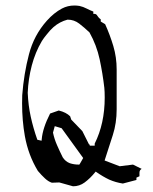

<svg xmlns="http://www.w3.org/2000/svg" viewBox="-20 -670 543 683"><path d="M476.1 -55.7Q476.1 -64.9 483.9 -69.3L453.1 -84.5L405.8 -78.6L352.1 -99.1Q367.7 -147 381.3 -189.5Q395 -231.9 395 -281.2V-422.9Q395 -466.3 383.1 -506.3Q371.1 -546.4 354 -584L338.4 -593.3V-601.1Q332 -605 326.7 -613.3Q322.8 -620.6 316.4 -620.6H312V-628.9Q300.3 -633.3 288.1 -639.6Q275.9 -646 262.7 -648.9Q253.4 -650.4 244.6 -650.4Q220.7 -650.4 200.2 -639.6Q171.9 -624.5 147 -596.7Q100.6 -544.9 83 -476.6Q64.9 -407.7 59.1 -331.5Q58.6 -316.9 58.6 -302.2Q58.6 -241.2 68.4 -186Q80.6 -118.2 114.7 -62Q127.4 -46.9 140.1 -35.2Q152.3 -23.9 164.6 -20L190.9 -21L239.7 -7.3Q262.7 -7.3 281.2 -21Q300.8 -35.6 317.9 -56.6L320.3 -59.6Q334.5 -49.8 345.7 -43.2Q356.9 -36.6 368.2 -31.2Q391.6 -21 417 -17.1L465.3 -29.8V-38.1L476.1 -43ZM265.6 -89.8 262.2 -84.5H259.8Q243.2 -84.5 228.5 -89.4Q212.9 -95.2 203.1 -110.4Q192.4 -131.8 182.9 -153.6Q173.3 -175.3 168.5 -198.2L174.8 -221.2L199.2 -213.9L275.9 -107.9ZM352.5 -322.8Q352.5 -230.5 316.9 -159.2V-151.9H299.3V-155.8H296.9L272.9 -203.6L233.4 -244.6L229.5 -256.3Q215.3 -270.5 189 -276.9L158.2 -266.1Q131.8 -214.4 128.4 -174.3L127.9 -169.4L112.8 -172.9Q98.1 -214.8 89.4 -254.6Q80.6 -294.4 78.6 -339.8Q80.6 -389.2 93 -436.8Q105.5 -484.4 128.9 -523.9Q135.7 -534.7 145 -545.9Q157.7 -562.5 170.4 -573.7Q192.4 -592.8 220.2 -600.1H220.7Q243.7 -600.1 262 -585.9Q280.3 -571.8 298.3 -554.7Q323.7 -509.3 334.5 -459Q345.2 -408.7 351.1 -357.9Q352.5 -344.2 352.5 -322.8Z"/></svg>

Font: Bakudai
Style: Light
Weight: 300
Version: Version 1.48